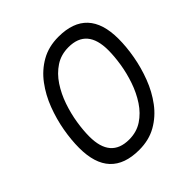

<svg xmlns="http://www.w3.org/2000/svg" viewBox="-182 -797 943 943"><g transform="rotate(-45 290.0 -325.0)"><path d="M253 12Q51 12 51 -204Q51 -259 62 -321Q73 -383 96 -443.5Q119 -504 156 -553.5Q193 -603 245 -632.5Q297 -662 365 -662Q567 -662 567 -446Q567 -391 556 -329Q545 -267 522 -206.5Q499 -146 462 -96.5Q425 -47 373 -17.5Q321 12 253 12ZM254 -59Q306 -59 345.5 -85Q385 -111 413 -153.5Q441 -196 458.5 -247Q476 -298 484 -349Q492 -400 492 -442Q492 -591 364 -591Q312 -591 272.5 -565Q233 -539 205 -496.5Q177 -454 159.5 -403Q142 -352 134 -301Q126 -250 126 -208Q126 -59 254 -59Z"/></g></svg>

Font: Sometype Mono
Style: Italic
Weight: 400
Italic angle: -12°
Monospace: yes
Designer: Ryoichi Tsunekawa
Foundry: Dharma Type
Version: Version 1.000; ttfautohint (v1.8.3)